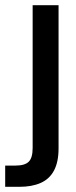

<svg xmlns="http://www.w3.org/2000/svg" viewBox="-61 -516 294 741"><path d="M-41 205V123H-1Q35 123 50 108Q65 93 65 55V-496H165V57Q165 109 147.5 142Q130 175 96 190Q62 205 14 205Z"/></svg>

Font: DM Sans 36pt Medium
Style: Regular
Weight: 500
Designer: Colophon Foundry, Jonny Pinhorn
Foundry: Colophon Foundry
Version: Version 4.004;gftools[0.9.30]